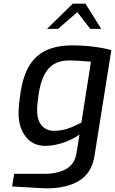

<svg xmlns="http://www.w3.org/2000/svg" viewBox="-20 -788 626 1045"><path d="M46 227 57 158H222Q293 158 339.5 132Q386 106 396 47L413 -56Q373 -27 322 -10.5Q271 6 226 6Q160 6 120.5 -43.5Q81 -93 81 -173Q81 -214 93 -292Q114 -423 182 -482Q250 -541 371 -541Q436 -541 492.5 -533.5Q549 -526 586 -515L494 62Q479 154 411 195.5Q343 237 235 237Q220 237 188 235ZM423 -121 475 -452 454 -454Q441 -455 410.5 -457Q380 -459 356 -459Q285 -459 245.5 -416Q206 -373 191 -280Q182 -220 182 -189Q182 -133 207 -104.5Q232 -76 273 -76Q311 -76 345.5 -87Q380 -98 423 -121ZM376 -768H445L531 -631H471L401 -722L296 -631H236Z"/></svg>

Font: Exo Medium
Style: Italic
Weight: 500
Italic angle: -9°
Designer: Natanael Gama
Foundry: Natanael Gama
Version: Version 1.500; ttfautohint (v1.6)